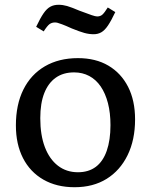

<svg xmlns="http://www.w3.org/2000/svg" viewBox="-20 -762 626 796"><path d="M289.1 14.2Q214.8 14.2 159.9 -17.3Q105 -48.8 75.4 -106.4Q45.9 -164.1 45.9 -242.2Q45.9 -328.1 76.9 -390.6Q107.9 -453.1 166 -487.1Q224.1 -521 303.2 -521Q376.5 -521 429.2 -490Q481.9 -459 511 -402.1Q540 -345.2 540 -267.1Q540 -182.1 509 -118.7Q478 -55.2 422.1 -20.5Q366.2 14.2 289.1 14.2ZM303.2 -47.9Q347.2 -47.9 377.2 -70.3Q407.2 -92.8 422.6 -137Q438 -181.2 438 -243.2Q438 -293.9 427.5 -334.5Q417 -375 397.5 -403.6Q377.9 -432.1 349.9 -447Q321.8 -461.9 287.1 -461.9Q242.2 -461.9 211.2 -439.9Q180.2 -418 163.6 -376Q147 -334 147 -272Q147 -202.1 166 -152.1Q185.1 -102.1 220.2 -75Q255.4 -47.9 303.2 -47.9ZM368.2 -620.1Q349.1 -620.1 329.6 -625.5Q310.1 -630.9 277.8 -644Q251 -656.2 237.5 -661.1Q224.1 -666 218.5 -667.5Q212.9 -668.9 208 -668.9Q194.8 -668.9 185.3 -661.9Q175.8 -654.8 161.1 -631.8L129.9 -650.9Q147 -687 160.4 -706.5Q173.8 -726.1 188.5 -734.1Q203.1 -742.2 223.1 -742.2Q240.2 -742.2 258.1 -737.1Q275.9 -731.9 309.1 -717.8Q344.2 -704.6 360.1 -699.2Q376 -693.8 382.8 -693.8Q396 -693.8 404.5 -701.4Q413.1 -709 426.8 -731L458 -711.9Q440.9 -675.8 427.5 -656Q414.1 -636.2 400.1 -628.2Q386.2 -620.1 368.2 -620.1Z"/></svg>

Font: Literata
Style: Regular
Weight: 400
Designer: Latin by Veronika Burian and Jose Scaglione. Greek by Irene Vlachou. Cyrillic by Vera Evstafieva.
Foundry: TypeTogether
Version: Version 3.002